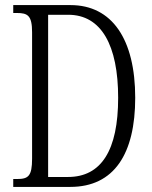

<svg xmlns="http://www.w3.org/2000/svg" viewBox="-20 -734 596 754"><path d="M32 0H256C429 0 511 -131 511 -350C511 -580 420 -714 257 -714H32V-683H46C89 -683 106 -673 106 -607V-111C106 -42 91 -31 47 -31H32ZM247 -39H169V-676H248C378 -676 444 -556 444 -350C444 -144 378 -39 247 -39Z"/></svg>

Font: Noto Serif Myanmar ExtraCondensed Light
Style: Regular
Weight: 300
Width: 2
Designer: Ben Mitchell and the Monotype Design Team
Foundry: Monotype Imaging Inc.
Version: Version 2.106